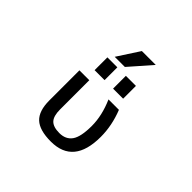

<svg xmlns="http://www.w3.org/2000/svg" viewBox="-225 -1199 1450 1450"><g transform="rotate(45 500.0 -474.0)"><path d="M504.9 -959H653.3L499 -783.2H390.6ZM354.5 -604.5V-741.2H460.9V-604.5ZM551.8 -604.5V-741.2H659.2V-604.5ZM744.1 -281.2Q744.1 10.7 502 10.7Q380.9 10.7 327.6 -39.1Q274.4 -88.9 274.4 -201.2V-522.5H379.9V-210.9Q379.9 -139.6 408.2 -109.9Q436.5 -80.1 502 -80.1Q570.3 -80.1 604 -127.9Q637.7 -175.8 637.7 -292Q637.7 -402.3 585 -522.5H696.3Q744.1 -401.4 744.1 -281.2Z"/></g></svg>

Font: Gen Shin Gothic Monospace Medium
Style: Regular
Weight: 500
Designer: [Source Han Sans]
Ryoko NISHIZUKA  (kana & ideographs); Paul D. Hunt (Latin, Greek & Cyrillic); Wenlong ZHANG  (bopomofo
Version: Version 1.002.20150607